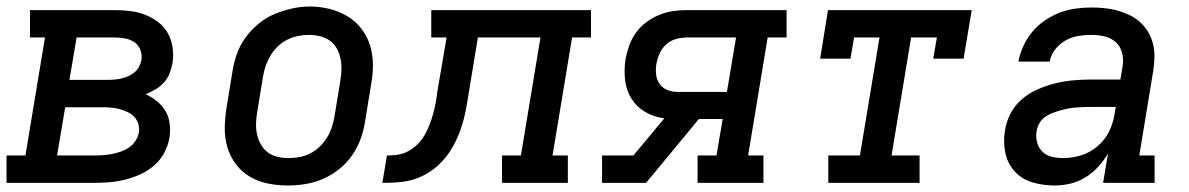

<svg xmlns="http://www.w3.org/2000/svg" viewBox="-29 -561 3649 589"><path d="M-9 0V-84H49L109 -446H63V-530H323Q347 -530 371 -527Q395 -524 416.5 -515.5Q438 -507 456.5 -493Q475 -479 486 -459Q497 -439 500.5 -415Q504 -391 500 -367Q497 -351 491 -335.5Q485 -320 473.5 -307.5Q462 -295 447.5 -286.5Q433 -278 418 -272Q437 -263 452.5 -250.5Q468 -238 478.5 -220.5Q489 -203 491.5 -181.5Q494 -160 491 -139Q487 -115 475 -92.5Q463 -70 444 -53.5Q425 -37 402 -26.5Q379 -16 355 -10Q331 -4 307.5 -2Q284 0 260 0ZM184 -316H302Q312 -316 323 -317Q334 -318 344.5 -320.5Q355 -323 365 -327.5Q375 -332 384 -339.5Q393 -347 398 -357Q403 -367 405 -378Q407 -394 401.5 -408.5Q396 -423 383.5 -431.5Q371 -440 355 -443Q339 -446 323 -446H206ZM146 -84H260Q274 -84 287.5 -85Q301 -86 314 -88.5Q327 -91 340.5 -95.5Q354 -100 366 -108Q378 -116 386 -128Q394 -140 397 -154Q399 -167 395.5 -180Q392 -193 383 -202.5Q374 -212 362 -217.5Q350 -223 337.5 -226.5Q325 -230 311 -231Q297 -232 284 -232H171Z M854 8Q823 8 793 2Q763 -4 737.5 -19Q712 -34 694.5 -57.5Q677 -81 668.5 -109.5Q660 -138 660.5 -169Q661 -200 666 -231L684 -341Q688 -368 697.5 -395Q707 -422 724 -445.5Q741 -469 764 -488Q787 -507 813.5 -518Q840 -529 867 -535Q894 -541 922 -541Q953 -541 982.5 -533.5Q1012 -526 1037 -511Q1062 -496 1080 -472.5Q1098 -449 1106.5 -420.5Q1115 -392 1115 -361Q1115 -330 1109 -299L1091 -189Q1087 -162 1077.5 -135.5Q1068 -109 1051.5 -85Q1035 -61 1012 -42.5Q989 -24 962.5 -12.5Q936 -1 908.5 3.5Q881 8 854 8ZM855 -76Q872 -76 889 -79Q906 -82 922 -90Q938 -98 951 -110.5Q964 -123 973.5 -138Q983 -153 988.5 -169.5Q994 -186 997 -203L1015 -313Q1018 -330 1018.5 -347.5Q1019 -365 1015.5 -381.5Q1012 -398 1004 -412.5Q996 -427 982.5 -436.5Q969 -446 952 -450Q935 -454 918 -454Q901 -454 884.5 -450.5Q868 -447 852 -439Q836 -431 823 -418.5Q810 -406 801 -391Q792 -376 786.5 -360Q781 -344 778 -327L760 -217Q757 -200 756.5 -182.5Q756 -165 759.5 -149Q763 -133 771 -118.5Q779 -104 792 -94Q805 -84 821.5 -80Q838 -76 855 -76Q855 -76 855 -76Q855 -76 855 -76Z M1144 0 1158 -84Q1175 -84 1192 -86.5Q1209 -89 1225 -98Q1241 -107 1253.5 -120Q1266 -133 1275 -149Q1284 -165 1290 -181.5Q1296 -198 1300.5 -214.5Q1305 -231 1308 -248Q1311 -265 1313 -282L1341 -446H1294V-530H1784V-446H1726L1666 -84H1713V0H1511V-84H1569L1629 -446H1437L1408 -270Q1404 -244 1399 -218.5Q1394 -193 1385.5 -168Q1377 -143 1364.5 -119Q1352 -95 1334.5 -74Q1317 -53 1294 -37Q1271 -21 1246 -12.5Q1221 -4 1195 -2Q1169 0 1144 0Z M1818 0V-84H1914L2009 -198Q1977 -202 1950.5 -217.5Q1924 -233 1908 -258.5Q1892 -284 1888.5 -316Q1885 -348 1890 -380Q1894 -401 1901.5 -422Q1909 -443 1922.5 -461.5Q1936 -480 1954.5 -493.5Q1973 -507 1994 -515.5Q2015 -524 2036 -527Q2057 -530 2079 -530H2384V-446H2326L2266 -84H2313V0H2111V-84H2169L2188 -196H2115L1953 0ZM2201 -279 2229 -446H2079Q2062 -446 2045.5 -441.5Q2029 -437 2016 -426Q2003 -415 1995.5 -399Q1988 -383 1985 -367Q1982 -351 1983.5 -334.5Q1985 -318 1993.5 -305Q2002 -292 2017 -285.5Q2032 -279 2048 -279Z M2512 0V-84H2609L2669 -446H2591L2580 -381H2487L2511 -530H2952L2927 -381H2834L2845 -446H2766L2706 -84H2792V0Z M3206 8Q3171 8 3138.5 -1.5Q3106 -11 3084 -35Q3062 -59 3055 -92.5Q3048 -126 3054 -161Q3058 -188 3071.5 -213.5Q3085 -239 3107 -257.5Q3129 -276 3155.5 -287.5Q3182 -299 3209 -305.5Q3236 -312 3263 -314.5Q3290 -317 3317 -317H3408L3415 -359Q3418 -380 3413 -399.5Q3408 -419 3393.5 -432Q3379 -445 3359 -449.5Q3339 -454 3318 -454Q3298 -454 3278 -450.5Q3258 -447 3240 -437Q3222 -427 3208.5 -410Q3195 -393 3191 -372H3095Q3100 -397 3110.5 -420Q3121 -443 3137.5 -463Q3154 -483 3176 -498Q3198 -513 3221.5 -522Q3245 -531 3269.5 -534.5Q3294 -538 3318 -538Q3339 -538 3359.5 -536Q3380 -534 3399.5 -528.5Q3419 -523 3436.5 -514.5Q3454 -506 3468.5 -493Q3483 -480 3493 -463Q3503 -446 3508 -426.5Q3513 -407 3512.5 -386.5Q3512 -366 3509 -345L3466 -84H3513V0H3355L3370 -90Q3357 -68 3339.5 -49Q3322 -30 3300 -16.5Q3278 -3 3254 2.5Q3230 8 3206 8ZM3232 -76Q3260 -76 3287.5 -84.5Q3315 -93 3337.5 -112Q3360 -131 3373 -157Q3386 -183 3390 -211L3394 -233H3317Q3305 -233 3293 -232.5Q3281 -232 3269 -231Q3257 -230 3245 -227.5Q3233 -225 3221 -221.5Q3209 -218 3197.5 -213.5Q3186 -209 3175.5 -201Q3165 -193 3159 -182Q3153 -171 3151 -159Q3148 -141 3152.5 -124Q3157 -107 3169 -95.5Q3181 -84 3198 -80Q3215 -76 3232 -76Z"/></svg>

Font: Iosevka Curly Slab MdExObl
Style: Regular
Weight: 500
Width: 7
Italic angle: -9°
Monospace: yes
Designer: Belleve Invis
Foundry: Belleve Invis
Version: Version 11.1.0; ttfautohint (v1.8.3)